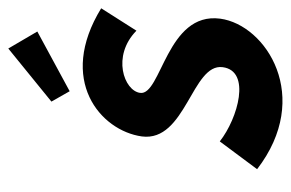

<svg xmlns="http://www.w3.org/2000/svg" viewBox="-139 -549 701 463"><g transform="rotate(-90 211.5 -317.5)"><path d="M102 -138 35 -48C209 86 383 -26 398 -137C415 -266 212 -279 219 -330C224 -369 308 -399 369 -339L423 -424C250 -530 128 -426 114 -326C100 -220 291 -205 281 -131C272 -62 158 -94 102 -138ZM198 -544 223 -500 367 -578 326 -648Z"/></g></svg>

Font: Hussar Tani
Style: Kurs
Weight: 700
Foundry: Cannot Into Space Fonts
Version: Version 0.92